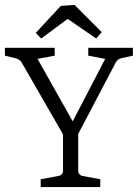

<svg xmlns="http://www.w3.org/2000/svg" viewBox="-20 -763 569 783"><path d="M248 -196 69 -507Q62 -520 45 -525L0 -536V-568H203V-536L133 -523L289 -246H265L409 -523L340 -536V-568H522V-536L476 -526Q468 -524 462 -520Q456 -516 452 -508L288 -196ZM146 0V-32L216 -45Q237 -48 237 -68V-223H299V-68Q299 -48 319 -45L389 -32V0ZM126 -629 228 -739 284 -743 395 -632 372 -606 256 -686 148 -606Z"/></svg>

Font: Yrsa Light
Style: Regular
Weight: 300
Designer: Anna Giedrys (Yrsa+Rasa design), David Brezina (Yrsa art-direction, Rasa art-direction, design)
Foundry: Rosetta Type Foundry
Version: Version 2.004